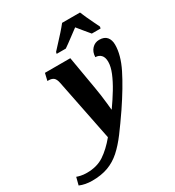

<svg xmlns="http://www.w3.org/2000/svg" viewBox="-387 -899 1157 1272"><g transform="rotate(-30 191.0 -263.0)"><path d="M-60 240Q-113 240 -155 222L-140 164Q-130 168 -110.5 172.5Q-91 177 -64 177Q13 177 67 141Q121 105 173 42L79 -428Q73 -458 59.5 -469.5Q46 -481 20 -481H12L25 -536H219L263 -279Q268 -253 272.5 -218Q277 -183 280.5 -151.5Q284 -120 285 -105H287Q324 -157 355.5 -209Q387 -261 406 -307.5Q425 -354 425 -390Q425 -425 408.5 -442Q392 -459 366 -459Q367 -498 389.5 -522Q412 -546 445 -546Q484 -546 502.5 -524Q521 -502 521 -465Q521 -387 473 -290.5Q425 -194 340 -68Q288 8 245 65.5Q202 123 158.5 162Q115 201 62.5 220.5Q10 240 -60 240ZM158 -619Q175 -638 199 -663.5Q223 -689 247 -716Q271 -743 289 -766H426Q434 -746 446.5 -718.5Q459 -691 472 -664.5Q485 -638 494 -619L491 -606H424Q410 -623 387 -650.5Q364 -678 349 -697Q316 -673 284.5 -649Q253 -625 225 -606H155Z"/></g></svg>

Font: Noto Serif Condensed ExtraBold
Style: Italic
Weight: 800
Width: 3
Italic angle: -12°
Designer: Monotype Design Team
Foundry: Monotype Imaging Inc.
Version: Version 2.014; ttfautohint (v1.8.4.7-5d5b)